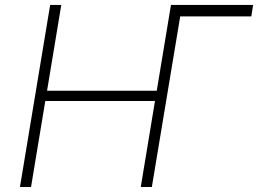

<svg xmlns="http://www.w3.org/2000/svg" viewBox="-20 -747 1031 767"><path d="M991.1 -727.3 984 -681.5H699.9L586.6 0H542.3L599.1 -343.4H160.9L104 0H59.7L180.4 -727.3H224.8L168 -384.6H606.2L663 -727.3Z"/></svg>

Font: Inter UI Extra Light
Style: Italic
Weight: 200
Italic angle: -9.39999°
Designer: Rasmus Andersson
Foundry: rsms
Version: 3.2;8d6f07862